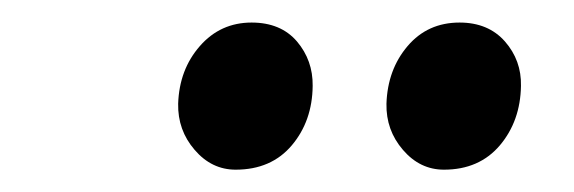

<svg xmlns="http://www.w3.org/2000/svg" viewBox="-20 -773 514 172"><path d="M191.1 -621Q169.6 -621 154.4 -638.7Q139.1 -656.4 139.6 -680.1Q140.6 -710.7 159.1 -731.8Q177.5 -752.8 205.4 -752.8Q231.5 -752.8 246 -735.9Q260.4 -718.9 260.1 -696.1Q259.8 -664.6 241.4 -642.8Q223 -621 191.1 -621ZM377.7 -621Q356.2 -621 341 -638.7Q325.7 -656.4 326.2 -680.1Q327.2 -710.7 345.2 -731.8Q363.1 -752.8 391.7 -752.8Q417.4 -752.8 432.3 -735.9Q447.2 -718.9 446.7 -696.1Q446.2 -664.6 427.8 -642.8Q409.3 -621 377.7 -621Z"/></svg>

Font: Merriweather 7pt Light
Style: Italic
Weight: 300
Italic angle: -7.8°
Designer: Eben Sorkin
Foundry: Eben Sorkin
Version: Version 2.200;gftools[0.9.31]